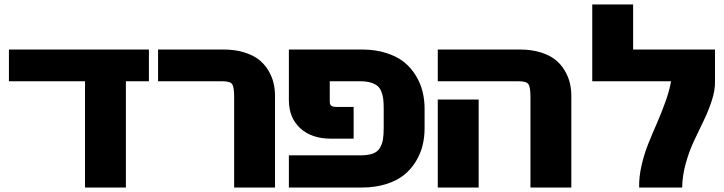

<svg xmlns="http://www.w3.org/2000/svg" viewBox="-20 -838 3242 860"><path d="M647 -616.2V-474.1H543.9V2H360.8V-474.1H20V-616.2Z M1211.9 -407.2V2H1028.8V-402.8Q1028.8 -447.8 1020 -460.9Q1011.2 -474.1 975.1 -474.1H688V-616.2H981Q1032.7 -616.2 1073.5 -603.5Q1114.3 -590.8 1139.9 -570.6Q1165.5 -550.3 1182.1 -522.2Q1198.7 -494.1 1205.3 -466.1Q1211.9 -438 1211.9 -407.2Z M1881.8 -351.1V-263.2Q1881.8 -224.1 1873 -187.5Q1864.3 -150.9 1843.3 -116Q1822.3 -81.1 1790.8 -55.2Q1759.3 -29.3 1710.2 -13.7Q1661.1 2 1600.1 2H1273.9V-142.1H1591.8Q1626.5 -142.1 1648.2 -149.4Q1669.9 -156.7 1680.7 -174.1Q1691.4 -191.4 1695.1 -212.2Q1698.7 -232.9 1698.7 -267.1V-347.2Q1698.7 -374.5 1696.8 -392.6Q1694.8 -410.6 1688.2 -427.5Q1681.6 -444.3 1670.2 -453.6Q1658.7 -462.9 1639.2 -468.5Q1619.6 -474.1 1591.8 -474.1H1457V-393.1Q1457 -391.6 1457 -388.2Q1457 -379.4 1457.5 -375.5Q1458 -371.6 1461.2 -366.9Q1464.4 -362.3 1471.9 -360.6Q1479.5 -358.9 1492.7 -358.9H1564V-216.8H1463.9Q1376 -216.8 1325 -263.4Q1273.9 -310.1 1273.9 -390.1V-616.2H1600.1Q1661.1 -616.2 1710.2 -600.6Q1759.3 -585 1790.8 -559.1Q1822.3 -533.2 1843.3 -498.3Q1864.3 -463.4 1873 -426.8Q1881.8 -390.1 1881.8 -351.1Z M2539.1 -407.2V2H2356V-402.8Q2356 -447.3 2347.2 -460.7Q2338.4 -474.1 2301.8 -474.1H1940.9V-616.2H2308.1Q2360.4 -616.2 2401.1 -603.5Q2441.9 -590.8 2467.3 -570.6Q2492.7 -550.3 2509.3 -522.2Q2525.9 -494.1 2532.5 -466.1Q2539.1 -438 2539.1 -407.2ZM1940.9 -392.1H2124V2H1940.9Z M2632.8 -817.9H2815.9V-616.2H3182.6V-474.1Q3183.6 -435.1 3168.7 -388.9Q3153.8 -342.8 3132.3 -298.3Q3110.8 -253.9 3088.9 -207.5Q3066.9 -161.1 3051.5 -105.7Q3036.1 -50.3 3035.6 2H2842.8Q2841.8 -46.4 2853.8 -97.9Q2865.7 -149.4 2884.5 -196Q2903.3 -242.7 2922.9 -287.1Q2942.4 -331.5 2960.4 -381.6Q2978.5 -431.6 2985.8 -474.1H2632.8Z"/></svg>

Font: LT Superior Black
Style: Regular
Weight: 900
Designer: Daniel Lyons
Foundry: LyonsType
Version: Version 2.005